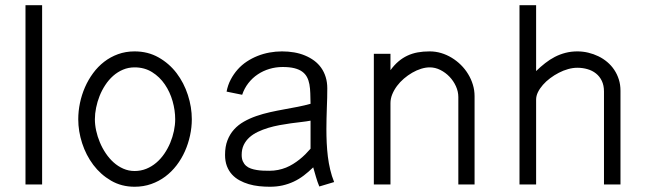

<svg xmlns="http://www.w3.org/2000/svg" viewBox="-20 -710 2487 739"><path d="M142.1 -689.9H78.1V0H142.1Z M718.3 -251Q718.3 -297.9 703.1 -344.5Q688 -391.1 659.7 -428.5Q631.3 -465.8 590.3 -489Q549.3 -512.2 498 -512.2Q463.9 -512.2 434.3 -501.5Q404.8 -490.7 380.9 -472.2Q356.9 -453.6 338.4 -428.5Q319.8 -403.3 307.1 -374.3Q294.4 -345.2 287.8 -313.7Q281.2 -282.2 281.2 -251Q281.2 -205.1 296.1 -158.9Q311 -112.8 339.1 -75.4Q367.2 -38.1 407.5 -14.6Q447.8 8.8 498 8.8Q532.2 8.8 562 -1.7Q591.8 -12.2 616.2 -30.5Q640.6 -48.8 659.7 -73.7Q678.7 -98.6 691.7 -127.7Q704.6 -156.7 711.4 -188.2Q718.3 -219.7 718.3 -251ZM654.3 -251Q654.3 -229 649.4 -205.8Q644.5 -182.6 635.3 -160.4Q626 -138.2 612.5 -118.4Q599.1 -98.6 581.5 -83.7Q564 -68.8 543 -60.3Q522 -51.8 498 -51.8Q475.1 -51.8 454.6 -60.8Q434.1 -69.8 417.2 -85Q400.4 -100.1 387 -120.1Q373.5 -140.1 364.3 -162.4Q355 -184.6 350.1 -207.3Q345.2 -230 345.2 -251Q345.2 -272.5 349.9 -295.4Q354.5 -318.4 363.3 -340.6Q372.1 -362.8 385.3 -382.8Q398.4 -402.8 415.5 -418Q432.6 -433.1 453.4 -441.9Q474.1 -450.7 498 -450.7Q536.1 -450.7 565.4 -432.4Q594.7 -414.1 614.5 -385Q634.3 -356 644.3 -320.6Q654.3 -285.2 654.3 -251Z M1266.1 -9.3Q1256.8 -32.2 1251 -56.9Q1245.1 -81.5 1241.9 -107.4Q1238.8 -133.3 1237.5 -159.9Q1236.3 -186.5 1236.3 -212.9Q1236.3 -233.4 1236.8 -253.9Q1237.3 -274.4 1238 -294.4Q1238.8 -314.5 1239.3 -333.5Q1239.7 -352.5 1239.7 -370.1Q1239.7 -393.6 1233.6 -413.3Q1227.5 -433.1 1216.3 -449Q1205.1 -464.8 1189.2 -476.6Q1173.3 -488.3 1154.1 -496.3Q1134.8 -504.4 1112.3 -508.3Q1089.8 -512.2 1065.4 -512.2Q1041 -512.2 1017.1 -507.8Q993.2 -503.4 971.2 -494.6Q949.2 -485.8 929.7 -472.9Q910.2 -460 894.8 -442.6Q879.4 -425.3 868.2 -404.1Q856.9 -382.8 852.1 -357.4L912.1 -345.2Q920.4 -370.1 936 -390.1Q951.7 -410.2 972.2 -423.8Q992.7 -437.5 1017.1 -444.8Q1041.5 -452.1 1067.9 -452.1Q1094.7 -452.1 1113 -447.5Q1131.3 -442.9 1143.1 -434.3Q1154.8 -425.8 1161.4 -413.6Q1168 -401.4 1170.9 -385.5Q1173.8 -369.6 1174.3 -350.8Q1174.8 -332 1175.3 -310.5Q1152.8 -304.2 1127 -299.1Q1101.1 -293.9 1073.7 -289.1Q1046.4 -284.2 1019 -278.1Q991.7 -272 966.3 -263.2Q940.9 -254.4 918.9 -241.9Q897 -229.5 880.9 -211.7Q864.7 -193.8 855.5 -169.9Q846.2 -146 846.2 -113.8Q846.2 -89.4 853.3 -70.8Q860.4 -52.2 872.8 -38.6Q885.3 -24.9 901.9 -15.9Q918.5 -6.8 937.5 -1.2Q956.5 4.4 977.3 6.6Q998 8.8 1018.6 8.8Q1044.9 8.8 1067.6 3.7Q1090.3 -1.5 1110.6 -11Q1130.9 -20.5 1149.2 -34.4Q1167.5 -48.3 1185.5 -65.9Q1190.9 -47.4 1196.3 -28.6Q1201.7 -9.8 1209 7.8ZM1175.3 -137.7Q1166 -127 1155.3 -116.2Q1144.5 -105.5 1132.8 -96.2Q1121.1 -86.9 1108.2 -78.9Q1095.2 -70.8 1080.8 -64.9Q1066.4 -59.1 1050.3 -55.9Q1034.2 -52.7 1016.6 -52.7Q1004.9 -52.7 992.4 -53.2Q980 -53.7 968 -55.7Q956.1 -57.6 945.6 -61.3Q935.1 -64.9 927.2 -71.8Q919.4 -78.6 914.8 -88.9Q910.2 -99.1 910.2 -113.8Q910.2 -135.7 918.2 -152.3Q926.3 -168.9 940.2 -181.4Q954.1 -193.8 972.7 -202.6Q991.2 -211.4 1012.2 -217.8Q1033.2 -224.1 1055.7 -228.3Q1078.1 -232.4 1099.6 -235.4Q1121.1 -238.3 1140.6 -240.5Q1160.2 -242.7 1175.3 -245.6Z M1418.9 -502.9V0H1482.9V-313Q1482.9 -330.1 1489.7 -346.9Q1496.6 -363.8 1508.1 -379.2Q1519.5 -394.5 1534.7 -407.5Q1549.8 -420.4 1566.7 -430.2Q1583.5 -439.9 1600.8 -445.3Q1618.2 -450.7 1633.8 -450.7Q1655.3 -450.7 1675 -440.7Q1694.8 -430.7 1710.2 -414.6Q1725.6 -398.4 1734.9 -377.9Q1744.1 -357.4 1744.1 -336.4V0H1806.6V-339.8Q1806.6 -362.8 1800 -384.3Q1793.5 -405.8 1781.7 -425Q1770 -444.3 1753.9 -460.2Q1737.8 -476.1 1718.5 -487.8Q1699.2 -499.5 1677.7 -505.9Q1656.2 -512.2 1633.8 -512.2Q1608.4 -512.2 1587.4 -508.3Q1566.4 -504.4 1548.1 -495.8Q1529.8 -487.3 1513.7 -473.6Q1497.6 -460 1482.9 -439.9V-502.9Z M2043.5 -689.9H1979.5V0H2043.5V-326.7Q2043.5 -340.8 2050.5 -355.2Q2057.6 -369.6 2069.6 -383.3Q2081.5 -397 2097.4 -408.9Q2113.3 -420.9 2130.9 -429.9Q2148.4 -439 2166.7 -444.1Q2185.1 -449.2 2202.1 -449.2Q2222.7 -449.2 2241.2 -443.8Q2259.8 -438.5 2273.9 -427.2Q2288.1 -416 2296.4 -398.7Q2304.7 -381.3 2304.7 -357.9V0H2368.2V-360.8Q2368.2 -384.3 2361.8 -404.3Q2355.5 -424.3 2344.2 -441.2Q2333 -458 2317.4 -471.2Q2301.8 -484.4 2283.2 -493.4Q2264.6 -502.4 2244.1 -507.3Q2223.6 -512.2 2202.1 -512.2Q2178.2 -512.2 2156.5 -506.6Q2134.8 -501 2115.5 -491Q2096.2 -481 2078.4 -467Q2060.5 -453.1 2043.5 -436.5Z"/></svg>

Font: Saysettha
Style: Regular
Weight: 400
Designer: John M. Durdin
Foundry: Lao Script for Windows
Version: Version 2.201